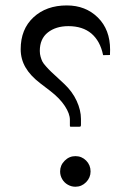

<svg xmlns="http://www.w3.org/2000/svg" viewBox="-20 -692 486 711"><path d="M259.3 -0.5Q244.1 -0.5 231 -8.1Q217.8 -15.6 210.2 -28.8Q202.6 -42 202.6 -57.1Q202.6 -80.1 219.5 -96.9Q236.3 -113.8 259.3 -113.8Q282.7 -113.8 299.1 -97.2Q315.4 -80.6 315.4 -57.1Q315.4 -34.2 298.8 -17.3Q282.2 -0.5 259.3 -0.5ZM233.4 -595.2Q187 -595.2 157.2 -571.8Q127.4 -548.3 127.4 -503.4Q127.4 -491.7 130.4 -481.7Q133.3 -471.7 136.7 -464.6Q140.1 -457.5 150.9 -445.6Q161.6 -433.6 169.4 -426.3Q177.2 -418.9 197.3 -400.4L217.8 -381.3Q248 -353 263.9 -318.4Q279.8 -283.7 279.8 -251.5V-230.5Q279.8 -225.6 278.6 -224.1Q277.3 -222.7 273.4 -222.7H244.1Q240.2 -222.7 239.5 -223.4Q238.8 -224.1 238.8 -228.5V-248.5Q238.8 -271 220 -299.6Q201.2 -328.1 167 -354.5L129.4 -383.3Q92.3 -411.6 74.5 -442.4Q56.6 -473.1 56.6 -509.8Q56.6 -584 104 -627.9Q151.4 -671.9 227.5 -671.9Q296.9 -671.9 342.3 -627.2Q387.7 -582.5 387.7 -507.8Q387.7 -494.6 387.2 -488.3L361.8 -487.8Q356.4 -514.2 345.5 -534.2Q334.5 -554.2 318.4 -567.9Q302.2 -581.5 280.8 -588.4Q259.3 -595.2 233.4 -595.2Z"/></svg>

Font: Sahel Light FD
Style: Light-FD
Weight: 300
Foundry: Saber Rastikerdar (saber.rastikerdar@gmail.com)
Version: Version 3.3.0